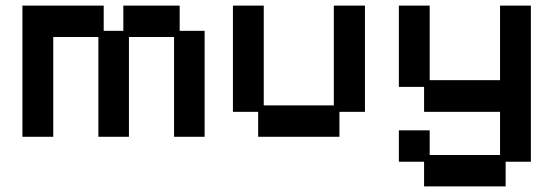

<svg xmlns="http://www.w3.org/2000/svg" viewBox="-20 -476 1975 685"><path d="M60 12V-456H350V-366H420V-456H621V-366H710V12H601V-344H440V12H331V-344H170V12Z M901 12V-77H811V-456H921V-100H1171V-456H1282V-77H1191V12Z M1493 189V101H1403V-11H1513V77H1764V-77H1493V-166H1403V-456H1513V-190H1764V-456H1874V101H1784V189Z"/></svg>

Font: Pixelify Sans Medium
Style: Regular
Weight: 500
Designer: Stefie Justprince
Foundry: Typecalism Foundryline
Version: Version 1.000;February 13, 2025;FontCreator 15.0.0.3015 64-b